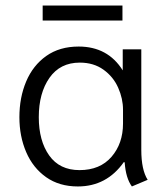

<svg xmlns="http://www.w3.org/2000/svg" viewBox="-20 -663 603 693"><path d="M50 -240Q50 -311 74.5 -369Q99 -427 147 -461Q195 -495 264 -495Q369 -495 423 -409V-485H490V-122Q490 -50 513 -14L456 10Q434 -20 430 -77L427 -78Q365 10 261 10Q194 10 146.5 -23.5Q99 -57 74.5 -114Q50 -171 50 -240ZM424 -217V-267Q424 -307 406.5 -346.5Q389 -386 353.5 -411.5Q318 -437 268 -437Q197 -437 158.5 -382Q120 -327 120 -240Q120 -155 157.5 -102Q195 -49 267 -49Q341 -49 382.5 -97Q424 -145 424 -217ZM134 -643H422V-589H134Z"/></svg>

Font: Niramit Light
Style: Regular
Weight: 300
Designer: Katatrad Aksorn Co.,Ltd.
Foundry: Cadson Demak Co.,Ltd.
Version: Version 1.000; ttfautohint (v1.6)